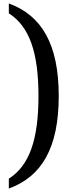

<svg xmlns="http://www.w3.org/2000/svg" viewBox="-20 -824 411 1108"><path d="M31 -804V-747C149 -672 202 -523 202 -270C202 -17 149 132 31 207V264C221 195 319 29 319 -270C319 -568 221 -735 31 -804Z"/></svg>

Font: Noto Serif Sinhala Condensed SemiBold
Style: Regular
Weight: 600
Width: 3
Designer: Jelle Bosma - Monotype Design Team
Foundry: Monotype Imaging Inc.
Version: Version 2.007